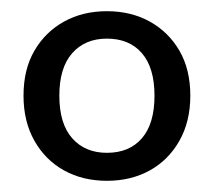

<svg xmlns="http://www.w3.org/2000/svg" viewBox="-20 -734 382 343"><path d="M171 -411Q128 -411 94.5 -429.5Q61 -448 41.5 -482.5Q22 -517 22 -563Q22 -610 41.5 -643.5Q61 -677 94.5 -695.5Q128 -714 171 -714Q214 -714 247.5 -695.5Q281 -677 300.5 -643.5Q320 -610 320 -563Q320 -517 300.5 -482.5Q281 -448 247.5 -429.5Q214 -411 171 -411ZM171 -461Q211 -461 233.5 -487Q256 -513 256 -563Q256 -613 233.5 -639Q211 -665 171 -665Q132 -665 109 -639Q86 -613 86 -563Q86 -513 109 -487Q132 -461 171 -461Z"/></svg>

Font: Nunito Medium
Style: Regular
Weight: 500
Designer: Vernon Adams
Foundry: Vernon Adams
Version: Version 3.601